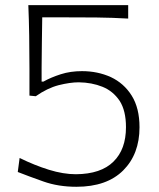

<svg xmlns="http://www.w3.org/2000/svg" viewBox="-20 -706 611 736"><path d="M272.9 10C350.5 10 410.5 -11 452.4 -52.9C493.8 -94.3 514.8 -149.5 514.8 -218.1C514.8 -267.1 504.8 -307.6 484.8 -339.5C464.8 -371.4 438.1 -394.8 404.8 -410.5C371 -425.7 334.3 -433.3 294.3 -433.3C265.2 -433.3 238.1 -429.5 212.9 -421.4C187.6 -413.3 165.2 -403.8 146.7 -393.3H139.5V-446.7C139.5 -478.6 140 -511 140.5 -543.3C141 -575.2 141.4 -607.6 141.9 -639.5H226.2C266.7 -639.5 307.6 -639.5 348.6 -639C389.5 -638.6 430.5 -637.1 471.4 -634.8V-686.2H88.6C90 -649.5 91.4 -610.5 91.9 -570C92.4 -529 92.9 -486.7 92.9 -443.3V-339.5L117.1 -337.1C146.2 -357.6 175.7 -371.9 204.8 -379.5C233.8 -386.7 259.5 -390.5 281.9 -390.5C315.2 -390 345.7 -384.3 372.9 -373.3C400 -362.4 421.9 -344.3 438.6 -319.5C454.8 -294.3 462.9 -261 462.9 -218.6C462.9 -161.9 447.1 -118.1 415.2 -86.7C383.3 -54.8 335.2 -38.6 271 -38.1C239 -38.1 204.3 -43.8 167.6 -55.2C130.5 -66.7 92.9 -81.9 55.2 -100.5L48.1 -46.7C74.3 -36.2 107.1 -24.3 145.7 -10.5C184.3 3.3 226.7 10 272.9 10Z"/></svg>

Font: Pinar Light
Style: Regular
Weight: 300
Designer: Amin Abedi
Version: Version 2.00;September 9, 2021;FontCreator 13.0.0.2683 64-bi